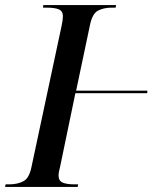

<svg xmlns="http://www.w3.org/2000/svg" viewBox="-41 -734 631 754"><path d="M-21 0 -19 -10H-5Q27 -10 50.5 -22Q74 -34 83 -80L201 -633Q206 -656 206 -670Q206 -690 190.5 -697Q175 -704 142 -704H128L129 -714H415L413 -704H398Q366 -704 343.5 -692Q321 -680 312 -634L258 -378H538L537 -368H255L195 -79Q189 -57 189 -45Q189 -24 205 -17Q221 -10 252 -10H266L264 0Z"/></svg>

Font: Noto Serif Display SemiCondensed Medium
Style: Italic
Weight: 500
Width: 4
Italic angle: -12°
Designer: Monotype Design Team
Foundry: Monotype Imaging Inc.
Version: Version 2.009